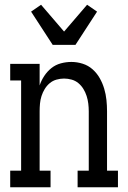

<svg xmlns="http://www.w3.org/2000/svg" viewBox="-20 -789 540 809"><path d="M23 0V-70H69V-450H23V-520H147V-429Q154 -450 166.5 -469Q179 -488 196.5 -502Q214 -516 236 -522Q258 -528 281 -528Q305 -528 328.5 -520.5Q352 -513 370 -497Q388 -481 400 -460Q412 -439 419 -415.5Q426 -392 428.5 -368Q431 -344 431 -320V-70H477V0H307V-70H354V-320Q354 -336 352 -352.5Q350 -369 345 -384.5Q340 -400 331.5 -414Q323 -428 310.5 -438.5Q298 -449 282 -453.5Q266 -458 250 -458Q234 -458 218 -453.5Q202 -449 189.5 -438.5Q177 -428 168.5 -414Q160 -400 155 -384.5Q150 -369 148.5 -352.5Q147 -336 147 -320V-70H193V0ZM202 -600 111 -740 153 -769 250 -656 347 -769 389 -740 298 -600Z"/></svg>

Font: Iosevka Curly Slab
Style: Regular
Weight: 400
Monospace: yes
Designer: Belleve Invis
Foundry: Belleve Invis
Version: Version 22.1.2; ttfautohint (v1.8.4)